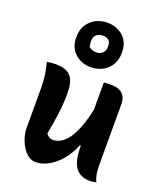

<svg xmlns="http://www.w3.org/2000/svg" viewBox="-157 -965 914 1077"><g transform="rotate(20 300.0 -426.5)"><path d="M104 -545Q142 -545 168 -533.5Q194 -522 207.5 -493.5Q221 -465 221 -411Q221 -381 219 -352Q217 -323 213 -292.5Q209 -262 204 -230.5Q199 -199 192 -164Q201 -152 210.5 -146Q220 -140 232 -140Q256 -140 279.5 -153.5Q303 -167 325.5 -199Q348 -231 367 -286Q386 -341 401 -424V-164H386Q367 -114 335 -75Q303 -36 264 -13Q225 10 183 10Q160 10 140 -4.5Q120 -19 105 -43Q90 -67 81 -96Q72 -125 72 -154Q72 -193 72 -231.5Q72 -270 72 -309Q72 -348 72 -386Q72 -432 67.5 -464.5Q63 -497 52 -540Q65 -542 77 -543.5Q89 -545 104 -545ZM430 -543Q466 -543 487 -532.5Q508 -522 517 -503Q526 -484 526 -457Q526 -392 526 -331Q526 -270 526 -213Q526 -156 526 -99Q526 -82 527.5 -63.5Q529 -45 533.5 -28.5Q538 -12 544 0Q538 1 531 2.5Q524 4 517.5 4.5Q511 5 504 5Q471 5 445.5 -10Q420 -25 406 -60.5Q392 -96 392 -158Q392 -224 392 -290.5Q392 -357 392 -420.5Q392 -484 392 -540Q400 -542 406 -542Q412 -542 417.5 -542.5Q423 -543 430 -543ZM298 -863Q336 -863 366 -847Q396 -831 413 -803Q430 -775 430 -736V-729Q430 -671 391 -633.5Q352 -596 292 -596Q236 -596 198 -631Q160 -666 160 -724V-731Q160 -770 178 -799.5Q196 -829 227 -846Q258 -863 298 -863ZM298 -786Q273 -786 259 -772.5Q245 -759 245 -735V-728Q245 -720 246.5 -712.5Q248 -705 251 -699Q261 -691 271.5 -688Q282 -685 294 -685Q317 -685 331 -699Q345 -713 345 -733V-740Q345 -750 343 -758Q341 -766 335 -773Q327 -780 318.5 -783Q310 -786 298 -786Z"/></g></svg>

Font: Recursive Monospace Casual
Style: Bold
Weight: 700
Version: Version 1.047